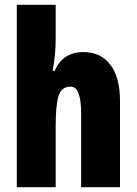

<svg xmlns="http://www.w3.org/2000/svg" viewBox="-20 -780 569 800"><path d="M212 -621Q212 -587 209 -552.5Q206 -518 199 -485H208Q241 -563 328 -563Q400 -563 440 -510Q480 -457 480 -360V0H318V-308Q318 -419 275 -419Q235 -419 223.5 -379Q212 -339 212 -253V0H50V-760H212Z"/></svg>

Font: Noto Sans Gurmukhi ExtraCondensed Black
Style: Regular
Weight: 900
Width: 2
Designer: Jelle Bosma - Monotype Design Team
Foundry: Monotype Imaging Inc.
Version: Version 2.004; ttfautohint (v1.8.4.7-5d5b)